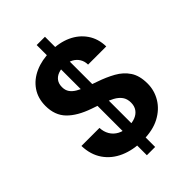

<svg xmlns="http://www.w3.org/2000/svg" viewBox="-255 -894 1083 1083"><g transform="rotate(-45 286.0 -352.5)"><path d="M253 87V-792H319V87ZM295 12Q219 12 159.5 -14Q100 -40 65.5 -90Q31 -140 29 -211H173Q174 -180 188.5 -155Q203 -130 230 -115.5Q257 -101 294 -101Q326 -101 349.5 -110.5Q373 -120 386.5 -139Q400 -158 400 -186Q400 -216 385.5 -236Q371 -256 345 -270Q319 -284 286 -295.5Q253 -307 218 -319Q134 -348 89.5 -393.5Q45 -439 45 -514Q45 -575 75.5 -619.5Q106 -664 160 -688Q214 -712 283 -712Q354 -712 407.5 -687.5Q461 -663 492.5 -617Q524 -571 525 -509H380Q380 -535 367.5 -555.5Q355 -576 332.5 -588Q310 -600 280 -600Q254 -600 232.5 -592Q211 -584 198.5 -567Q186 -550 186 -523Q186 -498 198 -481Q210 -464 231.5 -451.5Q253 -439 283 -427.5Q313 -416 349 -404Q402 -386 446 -361.5Q490 -337 516 -298Q542 -259 542 -196Q542 -141 513.5 -93.5Q485 -46 430.5 -17Q376 12 295 12Z"/></g></svg>

Font: DM Sans 36pt
Style: Bold
Weight: 700
Version: Version 4.004;gftools[0.9.30]